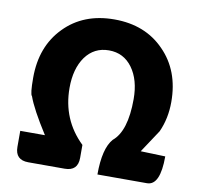

<svg xmlns="http://www.w3.org/2000/svg" viewBox="-83 -847 985 935"><g transform="rotate(10 409.5 -379.0)"><path d="M116 0Q51 0 51 -65V-144H173Q99 -260 78 -320Q68 -328 68 -410Q68 -565 162 -661Q256 -758 409 -758Q562 -758 656 -661Q751 -565 751 -410Q751 -328 720 -260L646 -148L768 -144Q768 0 703 0H458Q458 -129 502 -179Q568 -233 568 -392Q568 -487 525 -546Q482 -605 409 -605Q336 -605 293 -546Q251 -487 251 -392Q251 -235 361 -129V-65Q361 0 296 0Z"/></g></svg>

Font: Swei Half Moon CJK SC
Style: Black
Weight: 900
Version: Version 2.071